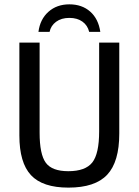

<svg xmlns="http://www.w3.org/2000/svg" viewBox="-20 -855 640 885"><path d="M529.8 -239.3Q529.8 -108.9 474.1 -49.6Q418.5 9.8 295.4 9.8Q176.3 9.8 122.8 -47.6Q69.3 -105 69.3 -230.5V-658.7H162.6V-243.2Q162.6 -143.6 191.2 -104.7Q219.7 -65.9 294.9 -65.9Q373.5 -65.9 405.3 -106Q437 -146 437 -249.5V-658.7H529.8ZM299.8 -835Q357.9 -835 395.8 -801.5Q433.6 -768.1 442.4 -708H391.1Q383.8 -738.3 359.9 -755.4Q335.9 -772.5 299.8 -772.5Q262.7 -772.5 238.5 -754.6Q214.4 -736.8 208.5 -708H157.2Q164.6 -766.1 203.1 -800.5Q241.7 -835 299.8 -835Z"/></svg>

Font: Cousine
Style: Regular
Weight: 400
Monospace: yes
Designer: Steve Matteson
Foundry: Ascender Corporation
Version: Version 1.20